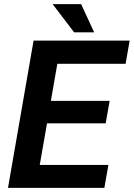

<svg xmlns="http://www.w3.org/2000/svg" viewBox="-20 -907 646 927"><path d="M490.2 -311.5H207L171.9 -110.8H503.4L483.9 0H18.6L142.1 -710.9H606L586.4 -599.1H256.8L225.6 -419.9H509.3ZM434.6 -751H337.9L233.9 -887.2H371.6Z"/></svg>

Font: Roboto Mono
Style: Bold Italic
Weight: 700
Designer: Google
Version: Version 2.000985; 2015; ttfautohint (v1.3)